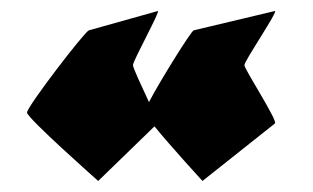

<svg xmlns="http://www.w3.org/2000/svg" viewBox="-20 -514 567 348"><path d="M29 -310C29 -300 158 -186 158 -186L260 -285C290 -248 347 -186 347 -186L478 -290C486 -292 423 -388 423 -396C423 -404 486 -496 478 -494L331 -459C326 -457 271 -369 250 -329C237 -357 221 -391 221 -396C221 -404 272 -496 266 -494L141 -459C133 -456 29 -321 29 -310Z"/></svg>

Font: Ampere
Style: Cnd
Weight: 400
Version: Version 1